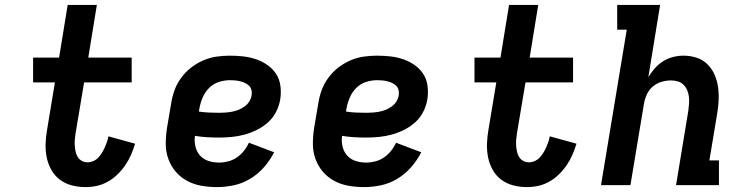

<svg xmlns="http://www.w3.org/2000/svg" viewBox="-20 -755 3040 783"><path d="M329 8Q300 8 273 1Q246 -6 224.5 -22Q203 -38 189.5 -62Q176 -86 170.5 -113Q165 -140 166 -169Q167 -198 172 -226L204 -419H115V-520H221L256 -735H375L340 -520H517V-419H323L288 -210Q286 -197 285 -184.5Q284 -172 285 -160Q286 -148 288.5 -136Q291 -124 297.5 -114Q304 -104 314.5 -98.5Q325 -93 338 -93Q349 -93 360.5 -98Q372 -103 380.5 -112Q389 -121 395.5 -131.5Q402 -142 407 -153Q412 -164 416 -175.5Q420 -187 422 -199L531 -169Q524 -146 514.5 -124Q505 -102 491 -81.5Q477 -61 459 -43.5Q441 -26 419.5 -14Q398 -2 375 3Q352 8 329 8Z M865 8Q832 8 801 2.5Q770 -3 743 -17.5Q716 -32 696.5 -55Q677 -78 666.5 -107Q656 -136 656 -168Q656 -200 661 -233L678 -333Q682 -360 691.5 -386.5Q701 -413 718.5 -437Q736 -461 759 -479Q782 -497 808.5 -508.5Q835 -520 862.5 -524Q890 -528 917 -528Q945 -528 972 -525Q999 -522 1024 -513.5Q1049 -505 1070.5 -490Q1092 -475 1106 -453.5Q1120 -432 1123.5 -405Q1127 -378 1123 -351Q1119 -325 1106.5 -300Q1094 -275 1073.5 -256.5Q1053 -238 1028 -225.5Q1003 -213 977 -206Q951 -199 925 -196.5Q899 -194 873 -194Q848 -194 823.5 -195.5Q799 -197 775 -201Q772 -179 777 -157.5Q782 -136 796 -120.5Q810 -105 830.5 -98.5Q851 -92 874 -92Q892 -92 911 -97Q930 -102 946 -113Q962 -124 974.5 -139.5Q987 -155 995 -173L1098 -134Q1081 -101 1056.5 -73Q1032 -45 1000.5 -26Q969 -7 934 0.5Q899 8 865 8ZM874 -295Q887 -295 900 -296Q913 -297 926.5 -299.5Q940 -302 952.5 -307Q965 -312 977 -320.5Q989 -329 996.5 -341Q1004 -353 1006 -366Q1008 -377 1005.5 -387.5Q1003 -398 996 -405Q989 -412 979.5 -416.5Q970 -421 960 -423.5Q950 -426 939.5 -427Q929 -428 918 -428Q896 -428 873.5 -421Q851 -414 834 -397.5Q817 -381 807.5 -359.5Q798 -338 794 -317L791 -300Q811 -297 832 -296Q853 -295 874 -295Z M1465 8Q1432 8 1401 2.5Q1370 -3 1343 -17.5Q1316 -32 1296.5 -55Q1277 -78 1266.5 -107Q1256 -136 1256 -168Q1256 -200 1261 -233L1278 -333Q1282 -360 1291.5 -386.5Q1301 -413 1318.5 -437Q1336 -461 1359 -479Q1382 -497 1408.5 -508.5Q1435 -520 1462.5 -524Q1490 -528 1517 -528Q1545 -528 1572 -525Q1599 -522 1624 -513.5Q1649 -505 1670.5 -490Q1692 -475 1706 -453.5Q1720 -432 1723.5 -405Q1727 -378 1723 -351Q1719 -325 1706.5 -300Q1694 -275 1673.5 -256.5Q1653 -238 1628 -225.5Q1603 -213 1577 -206Q1551 -199 1525 -196.5Q1499 -194 1473 -194Q1448 -194 1423.5 -195.5Q1399 -197 1375 -201Q1372 -179 1377 -157.5Q1382 -136 1396 -120.5Q1410 -105 1430.5 -98.5Q1451 -92 1474 -92Q1492 -92 1511 -97Q1530 -102 1546 -113Q1562 -124 1574.5 -139.5Q1587 -155 1595 -173L1698 -134Q1681 -101 1656.5 -73Q1632 -45 1600.5 -26Q1569 -7 1534 0.5Q1499 8 1465 8ZM1474 -295Q1487 -295 1500 -296Q1513 -297 1526.5 -299.5Q1540 -302 1552.5 -307Q1565 -312 1577 -320.5Q1589 -329 1596.5 -341Q1604 -353 1606 -366Q1608 -377 1605.5 -387.5Q1603 -398 1596 -405Q1589 -412 1579.5 -416.5Q1570 -421 1560 -423.5Q1550 -426 1539.5 -427Q1529 -428 1518 -428Q1496 -428 1473.5 -421Q1451 -414 1434 -397.5Q1417 -381 1407.5 -359.5Q1398 -338 1394 -317L1391 -300Q1411 -297 1432 -296Q1453 -295 1474 -295Z M2129 8Q2100 8 2073 1Q2046 -6 2024.5 -22Q2003 -38 1989.5 -62Q1976 -86 1970.5 -113Q1965 -140 1966 -169Q1967 -198 1972 -226L2004 -419H1915V-520H2021L2056 -735H2175L2140 -520H2317V-419H2123L2088 -210Q2086 -197 2085 -184.5Q2084 -172 2085 -160Q2086 -148 2088.5 -136Q2091 -124 2097.5 -114Q2104 -104 2114.5 -98.5Q2125 -93 2138 -93Q2149 -93 2160.5 -98Q2172 -103 2180.5 -112Q2189 -121 2195.5 -131.5Q2202 -142 2207 -153Q2212 -164 2216 -175.5Q2220 -187 2222 -199L2331 -169Q2324 -146 2314.5 -124Q2305 -102 2291 -81.5Q2277 -61 2259 -43.5Q2241 -26 2219.5 -14Q2198 -2 2175 3Q2152 8 2129 8Z M2431 0 2536 -634H2497V-735H2672L2624 -440Q2635 -459 2650 -476Q2665 -493 2684 -505Q2703 -517 2724.5 -522.5Q2746 -528 2767 -528Q2796 -528 2821.5 -519.5Q2847 -511 2865.5 -492.5Q2884 -474 2894.5 -449.5Q2905 -425 2908.5 -398Q2912 -371 2910.5 -343Q2909 -315 2904 -287L2873 -101H2912V0H2737L2787 -303Q2789 -318 2790 -332.5Q2791 -347 2789.5 -360.5Q2788 -374 2782.5 -387Q2777 -400 2767.5 -409.5Q2758 -419 2744.5 -423Q2731 -427 2716 -427Q2697 -427 2677 -421Q2657 -415 2641.5 -401.5Q2626 -388 2617.5 -369Q2609 -350 2606 -331L2551 0Z"/></svg>

Font: Iosevka HT Extended
Style: Bold Italic
Weight: 700
Width: 7
Italic angle: -9°
Monospace: yes
Designer: Belleve Invis
Foundry: Belleve Invis
Version: Version 32.3.0; ttfautohint (v1.8.4)